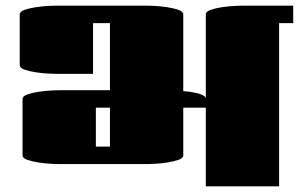

<svg xmlns="http://www.w3.org/2000/svg" viewBox="-20 -661 1060 681"><path d="M970 0H710V-279H630V-110Q630 -100 613 -94Q596 -88 572.5 -84.5Q549 -81 528.5 -80Q508 -79 500 -79H190Q182 -79 161.5 -80Q141 -81 117.5 -84.5Q94 -88 77 -94Q60 -100 60 -110V-310Q60 -320 77 -326Q94 -332 117.5 -335.5Q141 -339 161.5 -340Q182 -341 190 -341H370V-579H310V-399H180Q172 -399 151.5 -400Q131 -401 107.5 -404.5Q84 -408 67 -414Q50 -420 50 -430V-610Q50 -620 67 -626Q84 -632 107.5 -635.5Q131 -639 151.5 -640Q172 -641 180 -641H500Q508 -641 528.5 -640Q549 -639 572.5 -635.5Q596 -632 613 -626Q630 -620 630 -610V-338Q656 -336 679.5 -330.5Q703 -325 710 -314V-610Q710 -620 727 -626Q744 -632 767.5 -635.5Q791 -639 811.5 -640Q832 -641 840 -641H1020V-579H970ZM320 -141H370V-279H320Z"/></svg>

Font: Gajraj One
Style: Regular
Weight: 400
Designer: Saurabh Sharma
Foundry: Saurabh Sharma
Version: Version 1.000